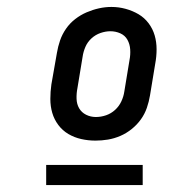

<svg xmlns="http://www.w3.org/2000/svg" viewBox="-20 -722 540 553"><path d="M255 -317Q234 -317 214 -321.5Q194 -326 177 -336Q160 -346 148 -362Q136 -378 130.5 -397Q125 -416 125 -437Q125 -458 128 -479L144 -570Q147 -588 153 -605.5Q159 -623 170 -639Q181 -655 196.5 -667Q212 -679 229.5 -686.5Q247 -694 265 -698Q283 -702 301 -702Q322 -702 342 -696.5Q362 -691 379 -681Q396 -671 408 -655Q420 -639 425.5 -620Q431 -601 431 -580Q431 -559 427 -538L412 -447Q409 -429 403 -411.5Q397 -394 386 -378.5Q375 -363 359.5 -350.5Q344 -338 326.5 -330.5Q309 -323 291 -320Q273 -317 255 -317ZM256 -385Q271 -385 285.5 -390Q300 -395 311.5 -405.5Q323 -416 329.5 -430Q336 -444 338 -458L353 -549Q356 -564 355 -579.5Q354 -595 347 -607.5Q340 -620 326.5 -626Q313 -632 298 -632Q284 -632 269.5 -627Q255 -622 243.5 -611.5Q232 -601 226 -587Q220 -573 218 -559L203 -468Q200 -453 200.5 -437.5Q201 -422 208 -410Q215 -398 228 -391.5Q241 -385 256 -385ZM113 -189V-247H391V-189Z"/></svg>

Font: Iosevka Slab
Style: Italic
Weight: 400
Italic angle: -9°
Monospace: yes
Designer: Belleve Invis
Foundry: Belleve Invis
Version: Version 11.1.0; ttfautohint (v1.8.3)